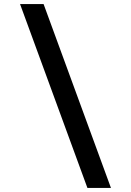

<svg xmlns="http://www.w3.org/2000/svg" viewBox="-20 -780 640 938"><path d="M522 138 193 -760H78L407 138Z"/></svg>

Font: IBM Mono SemiBold
Style: Regular
Weight: 600
Monospace: yes
Designer: Mike Abbink, Paul van der Laan, Pieter van Rosmalen
Foundry: Bold Monday
Version: Version 2.3